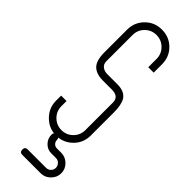

<svg xmlns="http://www.w3.org/2000/svg" viewBox="-307 -745 952 952"><g transform="rotate(45 169.0 -268.5)"><path d="M318 124Q318 153 296.5 174.5Q275 196 246 196H117Q98 196 98 177Q98 158 117 158H246Q260 158 270 148Q280 138 280 124Q280 110 270 99.5Q260 89 246 89H215H213Q186 89 167 69.5Q148 50 148 23Q148 4 167 4Q186 4 186 23Q186 35 194.5 43.5Q203 52 215 52H242H244H246Q275 52 296.5 73Q318 94 318 124ZM251 -553V-611Q251 -646 226.5 -670.5Q202 -695 167 -695Q132 -695 107.5 -670.5Q83 -646 83 -611V-427Q83 -407 97 -396Q111 -385 132 -385H203Q253 -385 273 -354Q289 -327 289 -274V-112Q289 -61 254 -26Q218 10 167 10Q117 10 81 -26Q45 -62 45 -112V-148H83V-112Q83 -77 107.5 -52.5Q132 -28 167 -28Q202 -28 226.5 -52.5Q251 -77 251 -112V-305Q251 -347 202 -347H139Q92 -347 68.5 -370.5Q45 -394 45 -451V-611Q45 -662 81 -698Q116 -733 167 -733Q219 -733 254 -698Q289 -663 289 -611V-553Z"/></g></svg>

Font: Aaram
Style: Regular
Weight: 400
Designer: Tharique Azeez
Foundry: Tharique Azeez
Version: Version 1.7